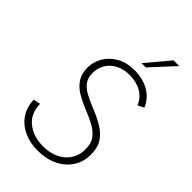

<svg xmlns="http://www.w3.org/2000/svg" viewBox="-269 -992 1091 1091"><g transform="rotate(45 277.0 -446.5)"><path d="M262 8Q198 8 148.5 -15.5Q99 -39 71 -81.5Q43 -124 41 -181L83 -190Q85 -113 136.5 -72Q188 -31 266 -31Q321 -31 362 -51Q403 -71 426 -107Q449 -143 449 -189Q449 -236 428 -264.5Q407 -293 371.5 -312.5Q336 -332 291 -350Q243 -369 206 -391.5Q169 -414 148.5 -446.5Q128 -479 128 -525Q128 -572 152 -613Q176 -654 221 -679.5Q266 -705 327 -705Q395 -705 445 -676.5Q495 -648 518 -594L481 -575Q463 -619 423 -642.5Q383 -666 327 -666Q279 -666 243.5 -647Q208 -628 189 -596Q170 -564 170 -526Q170 -485 189.5 -460Q209 -435 242 -418Q275 -401 316 -384Q367 -364 406.5 -340Q446 -316 469 -281Q492 -246 492 -191Q492 -131 462 -86Q432 -41 380 -16.5Q328 8 262 8ZM328 -761 445 -901H491L362 -761Z"/></g></svg>

Font: Hanken Grotesk ExtraLight
Style: Italic
Weight: 250
Italic angle: -8°
Designer: Alfredo Marco Pradil
Foundry: Hanken Design Co.
Version: Version 3.013